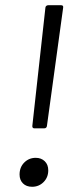

<svg xmlns="http://www.w3.org/2000/svg" viewBox="-20 -720 284 736"><path d="M104 -238 154 -690Q154 -694 157 -697Q160 -700 165 -700H214Q224 -700 222 -690L160 -238Q159 -228 149 -228H112Q103 -228 104 -238ZM55 -51Q55 -79 73 -97Q91 -115 117 -115Q138 -115 151.5 -102Q165 -89 165 -67Q165 -40 147 -22Q129 -4 103 -4Q81 -4 68 -17Q55 -30 55 -51Z"/></svg>

Font: Barlow Condensed
Style: Italic
Weight: 400
Width: 3
Italic angle: -7°
Designer: Jeremy Tribby
Foundry: Tribby Type
Version: Version 1.408